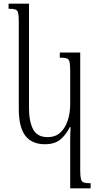

<svg xmlns="http://www.w3.org/2000/svg" viewBox="-20 -780 551 1053"><path d="M365 253V-7Q365 -27 365.5 -46Q366 -65 367 -83H363Q341 -39 310 -14Q279 11 226 11Q155 11 119 -35.5Q83 -82 83 -184V-662Q83 -694 79.5 -709Q76 -724 64 -728Q52 -732 27 -732V-760H139V-188Q139 -114 161.5 -71Q184 -28 241 -28Q284 -28 311 -53Q338 -78 351.5 -119Q365 -160 365 -208V-389Q365 -424 361.5 -440Q358 -456 345.5 -460Q333 -464 308 -464V-492H420V154Q420 187 424 202Q428 217 440 221Q452 225 477 225V253Z"/></svg>

Font: Noto Serif Armenian SemiCondensed Light
Style: Regular
Weight: 300
Width: 4
Designer: Monotype Design Team
Foundry: Monotype Imaging Inc.
Version: Version 2.008; ttfautohint (v1.8.4.7-5d5b)